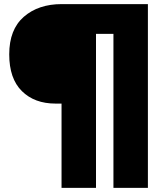

<svg xmlns="http://www.w3.org/2000/svg" viewBox="-20 -782 766 936"><path d="M280 -277H251Q148 -277 86.5 -338Q25 -399 25 -517Q25 -638 96 -700Q167 -762 281 -762H701V134H533V-617H448V134H280Z"/></svg>

Font: Readiness
Style: Bold
Weight: 700
Designer: Katatrad Team
Foundry: CadsonDemak
Version: Version 1.00;January 16, 2020;FontCreator 12.0.0.2550 64-bit